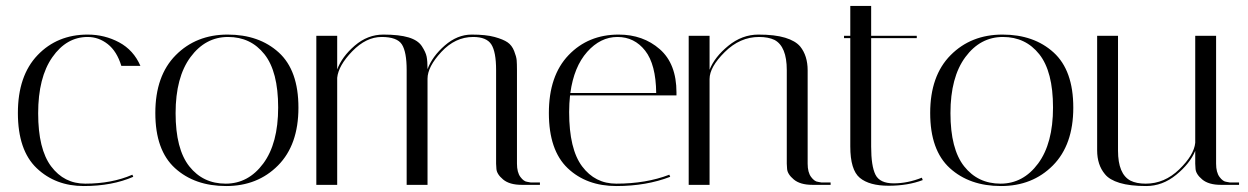

<svg xmlns="http://www.w3.org/2000/svg" viewBox="-20 -620 4186 644"><path d="M274 -496Q203 -496 155.5 -428Q108 -360 108 -240Q108 -120 151.5 -62Q195 -4 266 -4Q355 -4 424 -34L427 -27Q356 4 261 4Q166 4 103 -56Q40 -116 40 -241Q40 -366 106 -435Q172 -504 274 -504Q331 -504 379.5 -478Q428 -452 451 -399H387Q372 -448 341.5 -472Q311 -496 274 -496Z M738.5 4Q633 4 567 -56Q501 -116 501 -241Q501 -366 569.5 -435Q638 -504 743.5 -504Q849 -504 915 -444Q981 -384 981 -259Q981 -134 912.5 -65Q844 4 738.5 4ZM745 -496Q669 -496 619 -428.5Q569 -361 569 -240.5Q569 -120 615 -62Q661 -4 737 -4Q813 -4 863 -71.5Q913 -139 913 -259.5Q913 -380 867 -438Q821 -496 745 -496Z M1644 -385Q1644 -446 1628 -471Q1612 -496 1567 -496Q1507 -496 1460.5 -446Q1414 -396 1414 -356V0H1344V-385Q1344 -446 1328 -471Q1312 -496 1260 -496Q1208 -496 1161.5 -448Q1115 -400 1111 -359V0H1041V-500H1111V-387Q1127 -430 1170 -467Q1213 -504 1266 -504Q1319 -504 1350.5 -494.5Q1382 -485 1395 -465Q1408 -445 1411 -430Q1414 -415 1414 -388Q1430 -431 1472 -467.5Q1514 -504 1562 -504Q1610 -504 1639 -496Q1668 -488 1682.5 -478Q1697 -468 1704.5 -449Q1712 -430 1713 -418Q1714 -406 1714 -384V-71Q1714 -42 1725.5 -26.5Q1737 -11 1749 -10L1760 -8H1791V0H1730Q1689 0 1667.5 -18Q1646 -36 1645 -54L1644 -71Z M1889 -244Q1889 -120 1932.5 -62Q1976 -4 2047 -4Q2147 -4 2225 -34L2228 -27Q2148 4 2047.5 4Q1947 4 1884 -56Q1821 -116 1821 -241Q1821 -366 1887 -435Q1953 -504 2055 -504Q2137 -504 2193 -455Q2249 -406 2249 -310Q2249 -305 2249 -300H1892Q1889 -273 1889 -244ZM1893 -308H2181Q2180 -404 2144 -450Q2108 -496 2051 -496Q1994 -496 1949.5 -446Q1905 -396 1893 -308Z M2705 0Q2664 0 2642.5 -18Q2621 -36 2620 -54L2619 -71V-385Q2619 -464 2578 -486Q2557 -496 2526 -496Q2462 -496 2411 -445.5Q2360 -395 2360 -355V0H2290V-500H2360V-386Q2377 -429 2423 -466.5Q2469 -504 2524 -504Q2579 -504 2613.5 -493.5Q2648 -483 2664 -464Q2689 -433 2689 -384V-71Q2689 -42 2700.5 -26.5Q2712 -11 2724 -10L2735 -8H2766V0Z M2811 -492V-500H2832V-600H2902V-500H3055V-492H2902V-128Q2902 -63 2916.5 -34Q2931 -5 2977.5 -5Q3024 -5 3072 -24L3075 -16Q3025 3 2960.5 3Q2896 3 2864 -23.5Q2832 -50 2832 -129V-492Z M3337.5 4Q3232 4 3166 -56Q3100 -116 3100 -241Q3100 -366 3168.5 -435Q3237 -504 3342.5 -504Q3448 -504 3514 -444Q3580 -384 3580 -259Q3580 -134 3511.5 -65Q3443 4 3337.5 4ZM3344 -496Q3268 -496 3218 -428.5Q3168 -361 3168 -240.5Q3168 -120 3214 -62Q3260 -4 3336 -4Q3412 -4 3462 -71.5Q3512 -139 3512 -259.5Q3512 -380 3466 -438Q3420 -496 3344 -496Z M3730 -115Q3730 -36 3772 -14Q3792 -4 3823 -4Q3886 -4 3935.5 -52Q3985 -100 3989 -141V-500H4059V-71Q4059 -42 4070.5 -26.5Q4082 -11 4094 -10L4105 -8H4136V0H4075Q4034 0 4012.5 -18Q3991 -36 3990 -54L3989 -71V-114Q3971 -71 3925 -33.5Q3879 4 3824.5 4Q3770 4 3735.5 -6.5Q3701 -17 3686 -36Q3660 -67 3660 -116V-500H3730Z"/></svg>

Font: Italiana
Style: Regular
Weight: 400
Designer: Santiago Orozco
Foundry: Santiago Orozco
Version: Version 001.001